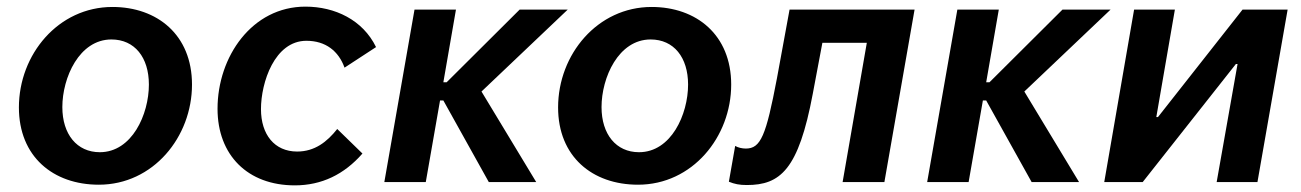

<svg xmlns="http://www.w3.org/2000/svg" viewBox="-20 -549 3922 579"><path d="M278 8C442 8 559 -136 559 -294C559 -444 454 -528 319 -528C156 -528 37 -385 37 -225C37 -77 140 8 278 8ZM281 -90C212 -90 168 -144 168 -226C168 -315 219 -430 316 -430C386 -430 429 -376 429 -294C429 -204 378 -90 281 -90Z M869 10C950 10 1018 -23 1073 -86L997 -160C966 -121 929 -92 876 -92C808 -92 767 -143 767 -220C767 -300 808 -426 904 -426C962 -426 1001 -395 1019 -345L1114 -407C1074 -489 990 -529 901 -529C740 -529 636 -378 636 -221C636 -81 727 10 869 10Z M1139 0H1264L1307 -246H1317L1454 0H1597L1432 -273L1692 -520H1547L1327 -301H1317L1355 -520H1230Z M1904 8C2068 8 2185 -136 2185 -294C2185 -444 2080 -528 1945 -528C1782 -528 1663 -385 1663 -225C1663 -77 1766 8 1904 8ZM1907 -90C1838 -90 1794 -144 1794 -226C1794 -315 1845 -430 1942 -430C2012 -430 2055 -376 2055 -294C2055 -204 2004 -90 1907 -90Z M2232 9C2333 9 2388 -37 2431 -266L2460 -420H2594L2521 0H2647L2738 -520H2361L2323 -313C2290 -139 2274 -101 2229 -101C2218 -101 2205 -104 2197 -109L2178 -1C2195 6 2210 9 2232 9Z M2776 0H2901L2944 -246H2954L3091 0H3234L3069 -273L3329 -520H3184L2964 -301H2954L2992 -520H2867Z M3310 0H3426L3707 -356H3712L3649 0H3772L3863 -520H3727L3472 -196H3467L3523 -520H3400Z"/></svg>

Font: Fixel Text 20240404 SemiBold
Style: Italic
Weight: 600
Width: 4
Italic angle: -10°
Designer: AlfaBravo + MacPaw
Foundry: Kyrylo Tkachov, Marchela Mozhyna, Serhii Makarenko, Maria Weinstein, Zakhar Kryvoshyya
Version: Version 1.211;Glyphs 3.2 (3225)